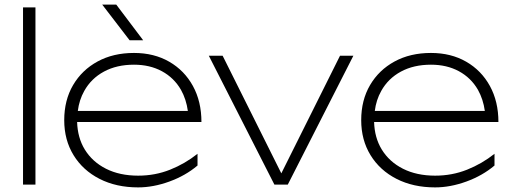

<svg xmlns="http://www.w3.org/2000/svg" viewBox="-20 -802 2226 834"><path d="M80 -770H134V0H80Z M485 -782 602 -627H543L424 -782ZM580 12Q485 12 412.5 -25Q340 -62 299.5 -128Q259 -194 259 -280Q259 -367 297.5 -432.5Q336 -498 404 -535Q472 -572 562 -572Q649 -572 715 -534Q781 -496 818 -428.5Q855 -361 855 -272H315Q317 -204 348 -153Q381 -99 440.5 -69Q500 -39 580 -39Q654 -39 719 -65Q784 -91 838 -134V-83Q786 -39 716 -13.5Q646 12 580 12ZM796 -320Q789 -371 766 -412Q736 -464 683.5 -492.5Q631 -521 562 -521Q487 -521 431.5 -491Q376 -461 346 -407Q324 -368 318 -320Z M1172 0 887 -560H947L1202 -49L1457 -560H1515L1230 0Z M1870 12Q1775 12 1702.5 -25Q1630 -62 1589.5 -128Q1549 -194 1549 -280Q1549 -367 1587.5 -432.5Q1626 -498 1694 -535Q1762 -572 1852 -572Q1939 -572 2005 -534Q2071 -496 2108 -428.5Q2145 -361 2145 -272H1605Q1607 -204 1638 -153Q1671 -99 1730.5 -69Q1790 -39 1870 -39Q1944 -39 2009 -65Q2074 -91 2128 -134V-83Q2076 -39 2006 -13.5Q1936 12 1870 12ZM2086 -320Q2079 -371 2056 -412Q2026 -464 1973.5 -492.5Q1921 -521 1852 -521Q1777 -521 1721.5 -491Q1666 -461 1636 -407Q1614 -368 1608 -320Z"/></svg>

Font: Bounded
Style: Regular
Weight: 200
Designer: Vlad Churkin
Version: Version 1.0